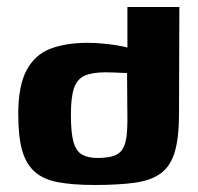

<svg xmlns="http://www.w3.org/2000/svg" viewBox="-20 -525 564 547"><path d="M32 -200Q32 -281 56 -325.5Q80 -370 124.5 -386.5Q169 -403 229 -403Q249 -403 271.5 -401Q294 -399 315.5 -395.5Q337 -392 353.5 -386.5Q370 -381 379 -374L343 -360V-505H491L490 -201Q490 -133 478 -92.5Q466 -52 438.5 -31.5Q411 -11 364.5 -4.5Q318 2 250 2Q187 2 145 -6Q103 -14 78.5 -36Q54 -58 43 -97Q32 -136 32 -200ZM257 -75Q284 -75 301 -80Q318 -85 327 -97Q336 -109 339.5 -130Q343 -151 343 -184L342 -317Q336 -317 325.5 -317.5Q315 -318 303.5 -318.5Q292 -319 281 -319Q243 -319 221.5 -309.5Q200 -300 191 -274.5Q182 -249 182 -198Q182 -146 189.5 -120Q197 -94 214 -84.5Q231 -75 257 -75Z"/></svg>

Font: r_Genos
Style: Bold
Weight: 700
Designer: Robert E. Leuschke
Foundry: Robert E. Leuschke
Version: Version 2.000;June 29, 2024;FontCreator 14.0.0.2814 32-bit